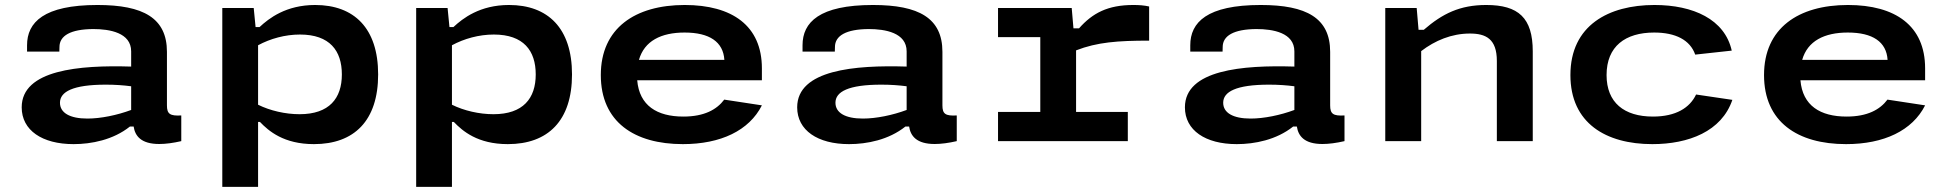

<svg xmlns="http://www.w3.org/2000/svg" viewBox="-20 -566 7815 770"><path d="M371 -546C155.5 -546 88.5 -476.5 88.5 -384.5V-359H218L218.5 -377.5C218.5 -422.5 262.5 -449 354 -449.5C419.5 -449.5 506 -435 506 -360V-299C298 -305.5 67 -286 67 -135.5C67 -43.5 149 12 275 12C346.5 12 434 -5 501 -58.5H516C521.5 -21 545.5 11.5 618.5 11.5C644.5 11.5 674.5 7.5 707 0V-103C661.5 -100.5 649.5 -109 649.5 -143.5V-358C649.5 -493.5 555 -546 371 -546ZM220.5 -154C220.5 -198 272 -226.5 404.5 -226.5C441 -226.5 476.5 -224 506 -220V-125C449.5 -104 384 -90.5 330.5 -90.5C260 -90.5 220.5 -113.5 220.5 -154Z M1496.5 -267.5C1496.5 -453 1400 -546 1244 -546C1127 -546 1058.5 -492.5 1021 -457.5H1005L997.5 -534H871.5V183.5H1015V-77H1022.5C1057.5 -40.5 1118 12 1239 12C1400.5 12 1496.5 -82 1496.5 -267.5ZM1015 -146V-384.5C1064 -411 1123.5 -427.5 1183 -427.5C1302.5 -427.5 1351 -362.5 1351 -267.5C1351 -171.5 1300.5 -108 1181.5 -108C1124.5 -108 1063.5 -122 1015 -146Z M2274 -267.5C2274 -453 2177.5 -546 2021.5 -546C1904.5 -546 1836 -492.5 1798.5 -457.5H1782.5L1775 -534H1649V183.5H1792.5V-77H1800C1835 -40.5 1895.5 12 2016.5 12C2178 12 2274 -82 2274 -267.5ZM1792.5 -146V-384.5C1841.5 -411 1901 -427.5 1960.5 -427.5C2080 -427.5 2128.5 -362.5 2128.5 -267.5C2128.5 -171.5 2078 -108 1959 -108C1902 -108 1841 -122 1792.5 -146Z M2389.5 -265C2389.5 -77 2524 12 2718.5 12C2870.5 12 2984.5 -42.5 3035.5 -143.5L2884.5 -166.5C2854.5 -126.5 2804.5 -98.5 2720.5 -98.5C2615 -98.5 2544 -142.5 2535.5 -244H3035.5V-292C3035.5 -463 2916 -546 2726 -546C2527 -546 2389.5 -453 2389.5 -265ZM2542.5 -326C2564 -401.5 2631 -435.5 2725.5 -435.5C2825.5 -435.5 2880.5 -398 2885 -326Z M3481 -546C3265.5 -546 3198.5 -476.5 3198.5 -384.5V-359H3328L3328.5 -377.5C3328.5 -422.5 3372.5 -449 3464 -449.5C3529.5 -449.5 3616 -435 3616 -360V-299C3408 -305.5 3177 -286 3177 -135.5C3177 -43.5 3259 12 3385 12C3456.5 12 3544 -5 3611 -58.5H3626C3631.5 -21 3655.5 11.5 3728.5 11.5C3754.5 11.5 3784.5 7.5 3817 0V-103C3771.5 -100.5 3759.5 -109 3759.5 -143.5V-358C3759.5 -493.5 3665 -546 3481 -546ZM3330.5 -154C3330.5 -198 3382 -226.5 3514.5 -226.5C3551 -226.5 3586.5 -224 3616 -220V-125C3559.5 -104 3494 -90.5 3440.5 -90.5C3370 -90.5 3330.5 -113.5 3330.5 -154Z M4278 -534H3982.5V-417H4152V-117H3982.5V0H4503V-117H4295.5V-364C4380.5 -397 4463 -403 4588.5 -403V-540C4568.5 -544.5 4549 -546 4525 -546C4422.5 -546 4361.5 -513.5 4307.5 -452.5H4285Z M5036 -546C4820.5 -546 4753.5 -476.5 4753.5 -384.5V-359H4883L4883.5 -377.5C4883.5 -422.5 4927.5 -449 5019 -449.5C5084.5 -449.5 5171 -435 5171 -360V-299C4963 -305.5 4732 -286 4732 -135.5C4732 -43.5 4814 12 4940 12C5011.5 12 5099 -5 5166 -58.5H5181C5186.5 -21 5210.5 11.5 5283.5 11.5C5309.5 11.5 5339.5 7.5 5372 0V-103C5326.5 -100.5 5314.5 -109 5314.5 -143.5V-358C5314.5 -493.5 5220 -546 5036 -546ZM4885.5 -154C4885.5 -198 4937 -226.5 5069.5 -226.5C5106 -226.5 5141.5 -224 5171 -220V-125C5114.5 -104 5049 -90.5 4995.5 -90.5C4925 -90.5 4885.5 -113.5 4885.5 -154Z M6127 0V-360C6127 -494.5 6069.5 -546 5940.5 -546C5835 -546 5765 -511.5 5690 -446.5H5669L5661.5 -534H5535.5V0H5679.5V-361C5735 -403.5 5801.5 -431.5 5875 -431.5C5938.5 -431.5 5983 -410.5 5983 -321.5V0Z M6927.5 -165.5 6782 -187C6757 -134 6701.5 -98.5 6609 -98.5C6493.5 -98.5 6423 -154.5 6423 -265C6423 -380.5 6498.5 -435.5 6614 -435.5C6699 -435.5 6758 -406 6778.5 -347L6925 -363C6897 -488.5 6770.5 -546 6615 -546C6431.5 -546 6278 -464.5 6278 -265C6278 -72 6420.5 12 6606.5 12C6752 12 6884.5 -39 6927.5 -165.5Z M7054.5 -265C7054.5 -77 7189 12 7383.5 12C7535.5 12 7649.5 -42.5 7700.5 -143.5L7549.5 -166.5C7519.5 -126.5 7469.5 -98.5 7385.5 -98.5C7280 -98.5 7209 -142.5 7200.5 -244H7700.5V-292C7700.5 -463 7581 -546 7391 -546C7192 -546 7054.5 -453 7054.5 -265ZM7207.5 -326C7229 -401.5 7296 -435.5 7390.5 -435.5C7490.5 -435.5 7545.5 -398 7550 -326Z"/></svg>

Font: Monaspace Neon Wide
Style: Bold
Weight: 700
Width: 7
Designer: Riley Cran & the Lettermatic Team
Foundry: Lettermatic
Version: Version 1.000 (Monaspace Neon)